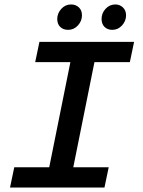

<svg xmlns="http://www.w3.org/2000/svg" viewBox="-20 -842 640 862"><path d="M25 0 44 -91H201L296 -563H138L157 -654H582L563 -563H404L309 -91H468L449 0ZM286 -708Q264 -708 250.5 -721Q237 -734 237 -757Q237 -782 255 -802Q273 -822 299 -822Q320 -822 334 -809Q348 -796 348 -773Q348 -748 330 -728Q312 -708 286 -708ZM484 -708Q463 -708 449.5 -721Q436 -734 436 -757Q436 -783 454 -802.5Q472 -822 498 -822Q518 -822 532 -808.5Q546 -795 546 -773Q546 -748 528 -728Q510 -708 484 -708Z"/></svg>

Font: TypoPRO Source Code Pro
Style: Italic
Weight: 600
Italic angle: -11°
Monospace: yes
Designer: Paul D. Hunt, Teo Tuominen
Foundry: Adobe Systems Incorporated
Version: Version 1.030;PS 1.0;hotconv 1.0.84;makeotf.lib2.5.63406